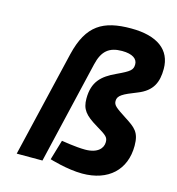

<svg xmlns="http://www.w3.org/2000/svg" viewBox="-107 -805 837 908"><g transform="rotate(15 311.0 -350.5)"><path d="M298 -502C314 -571 347 -598 410 -598C462 -598 486 -579 486 -553C486 -525 475 -516 411 -486C344 -455 305 -419 305 -337C305 -285 325 -260 387 -223C439 -192 447 -185 447 -161C447 -132 423 -102 361 -102C315 -102 245 -114 245 -114L216 -16C216 -16 303 11 377 11C505 11 583 -62 583 -180C583 -247 558 -264 507 -297C453 -332 441 -341 441 -362C441 -389 465 -401 531 -427C603 -455 622 -502 622 -567C622 -659 554 -712 424 -712C288 -712 213 -670 177 -520L54 0H180Z"/></g></svg>

Font: RazerF5
Style: Bold Italic
Weight: 700
Foundry: Razer Inc.
Version: Version 2